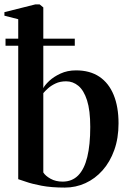

<svg xmlns="http://www.w3.org/2000/svg" viewBox="-27 -838 578 869"><path d="M-7 -767V-783L132.5 -818H152.5L169 -804.5V-439Q175.5 -452.5 195.5 -471.5Q215.5 -490.5 246.8 -505Q278 -519.5 317 -519.5Q380 -519.5 422.8 -490.8Q465.5 -462 487.5 -408.2Q509.5 -354.5 509.5 -279.5Q509.5 -212.5 490.2 -158.8Q471 -105 437.2 -67Q403.5 -29 359.5 -9Q315.5 11 266.5 11Q205 11 160.8 2.5Q116.5 -6 90 -15.5Q63.5 -25 55.5 -27V-751ZM272.5 -470Q245 -470 224.5 -460.2Q204 -450.5 190.2 -438Q176.5 -425.5 169 -416.5V-57.5Q178.5 -42 201.8 -29Q225 -16 256.5 -16Q299 -16 326.8 -44Q354.5 -72 368 -127.2Q381.5 -182.5 381.5 -263.5Q381.5 -338.5 367 -383.8Q352.5 -429 327.8 -449.5Q303 -470 272.5 -470ZM-2 -663H311.5V-631H-2Z"/></svg>

Font: Merriweather 144pt SemiBold
Style: Regular
Weight: 600
Version: Version 2.100